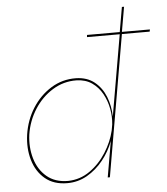

<svg xmlns="http://www.w3.org/2000/svg" viewBox="-55 -829 774 888"><g transform="rotate(-5 332.0 -385.0)"><path d="M56 -230Q47 -167 63 -112Q79 -57 119 -23.5Q159 10 222 10Q272 10 314.5 -14.5Q357 -39 389 -79Q421 -119 439 -167L410 0H420L533 -655H662L664 -665H534L554 -780H544L524 -665H372L371 -655H523L458 -279Q457 -328 440 -371Q423 -414 389 -441.5Q355 -469 303 -470Q240 -471 187.5 -438.5Q135 -406 100.5 -351.5Q66 -297 56 -230ZM66 -230Q76 -293 109.5 -345.5Q143 -398 194 -429.5Q245 -461 305 -460Q347 -459 376.5 -438.5Q406 -418 424 -385.5Q442 -353 449 -315.5Q456 -278 452 -242L447 -214Q435 -163 404 -114Q373 -65 327.5 -33Q282 -1 226 0Q166 0 127.5 -32.5Q89 -65 73.5 -118Q58 -171 66 -230Z"/></g></svg>

Font: Jost* 200 Hairline Italic
Style: Italic
Weight: 100
Italic angle: -10°
Version: Version 3.200; ttfautohint (v0.97) -l 8 -r 50 -G 200 -x 14 -